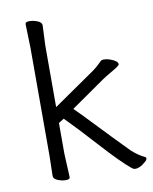

<svg xmlns="http://www.w3.org/2000/svg" viewBox="-82 -769 674 845"><g transform="rotate(-10 255.0 -346.5)"><path d="M90 -18 92 -106V-590L89 -697Q89 -707 107 -707Q125 -707 143.5 -699.5Q162 -692 162 -679L158 -590V-314L346 -444Q362 -455 386 -479Q390 -484 402 -484Q414 -484 428 -479Q462 -467 462 -452Q462 -446 429 -427Q396 -408 383 -399L231 -293Q260 -265 298.5 -224Q337 -183 377 -142Q417 -101 448 -69Q478 -42 505 -30Q510 -28 510 -22Q510 -16 500 -8Q476 14 454 14Q447 14 439 8Q394 -29 312.5 -119Q231 -209 182 -258L158 -243V-106L163 0Q163 10 145 10Q127 10 108.5 2.5Q90 -5 90 -18Z"/></g></svg>

Font: LXGW WenKai
Style: Regular
Weight: 400
Designer: LXGW / Fontworks Inc.
Foundry: LXGW / Fontworks Inc.
Version: Version 1.520; June 14, 2025